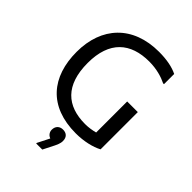

<svg xmlns="http://www.w3.org/2000/svg" viewBox="-270 -860 1225 1225"><g transform="rotate(45 342.0 -248.0)"><path d="M508 -364V-84C481 -77 451 -72 420 -72C256 -72 156 -160 156 -360C156 -556 260 -644 428 -644C496 -644 552 -626 588 -608H596V-700C556 -720 500 -732 428 -732C192 -732 56 -584 56 -360C56 -136 176 12 420 12C492 12 560 -4 604 -28V-364ZM346 52C316 52 295 71 295 104C295 130 314 145 328 150L287 231V236H342L381 159C386 147 397 128 397 104C397 68 375 52 346 52Z"/></g></svg>

Font: Kufam Arabic Latin Roman Normal
Style: Regular
Weight: 400
Designer: Wael Morcos & Artur Schmal
Version: Version 1.200;PS 001.200;hotconv 1.0.88;makeotf.lib2.5.64775